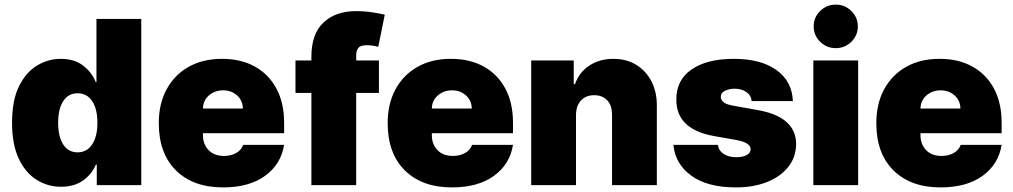

<svg xmlns="http://www.w3.org/2000/svg" viewBox="-20 -810 4432 840"><path d="M598 0V-727.3H402V-450.3H399.1Q383.2 -491.8 344.8 -522.2Q306.5 -552.6 245.7 -552.6Q191.8 -552.6 142.9 -523.8Q94.1 -495 63.4 -433.2Q32.7 -371.4 32.7 -272.7Q32.7 -178.3 62 -116.1Q91.3 -54 140.1 -23.4Q188.9 7.1 247.2 7.1Q304.7 7.1 343.4 -20.4Q382.1 -47.9 399.1 -89.5H403.4V0ZM406.2 -272.7Q406.2 -213.1 383.2 -178.3Q360.1 -143.5 319.6 -143.5Q279.1 -143.5 256.7 -177.7Q234.4 -212 234.4 -272.7Q234.4 -333.5 256.7 -367.7Q279.1 -402 319.6 -402Q360.1 -402 383.2 -367.7Q406.2 -333.5 406.2 -272.7Z M956 9.9Q824.9 9.9 749.8 -64.5Q674.7 -138.8 674.7 -271.3Q674.7 -355.8 708.8 -419Q742.9 -482.2 805 -517.4Q867.2 -552.6 951.7 -552.6Q1034.1 -552.6 1095 -518.8Q1155.9 -485.1 1189.5 -422.4Q1223 -359.7 1223 -272.7V-227.3H867.9V-218.8Q867.9 -179.3 892.2 -153.6Q916.5 -127.8 960.2 -127.8Q990.4 -127.8 1013 -140.4Q1035.5 -153.1 1044 -176.1H1223Q1209.2 -90.9 1139.4 -40.5Q1069.6 9.9 956 9.9ZM867.9 -335.2H1042.6Q1041.9 -370.4 1017.2 -392.6Q992.5 -414.8 956 -414.8Q920.1 -414.8 894.4 -392.8Q868.6 -370.7 867.9 -335.2Z M1637.8 -545.5V-403.4H1538.4V0H1342.3V-403.4H1272.7V-545.5H1342.3V-561.1Q1342.3 -662.3 1395.6 -711.8Q1448.9 -761.4 1538.4 -761.4Q1575.6 -761.4 1611 -755.7Q1646.3 -750 1663.4 -745.7L1634.9 -605.1Q1624.3 -608.3 1610.1 -610.3Q1595.9 -612.2 1585.2 -612.2Q1557.5 -612.2 1547.9 -600.5Q1538.4 -588.8 1538.4 -569.6V-545.5Z M1957.4 9.9Q1826.3 9.9 1751.2 -64.5Q1676.1 -138.8 1676.1 -271.3Q1676.1 -355.8 1710.2 -419Q1744.3 -482.2 1806.5 -517.4Q1868.6 -552.6 1953.1 -552.6Q2035.5 -552.6 2096.4 -518.8Q2157.3 -485.1 2190.9 -422.4Q2224.4 -359.7 2224.4 -272.7V-227.3H1869.3V-218.8Q1869.3 -179.3 1893.6 -153.6Q1918 -127.8 1961.6 -127.8Q1991.8 -127.8 2014.4 -140.4Q2036.9 -153.1 2045.5 -176.1H2224.4Q2210.6 -90.9 2140.8 -40.5Q2071 9.9 1957.4 9.9ZM1869.3 -335.2H2044Q2043.3 -370.4 2018.6 -392.6Q1994 -414.8 1957.4 -414.8Q1921.5 -414.8 1895.8 -392.8Q1870 -370.7 1869.3 -335.2Z M2500 -306.8V0H2304V-545.5H2490.1V-441.8H2495.7Q2513.5 -493.6 2558.4 -523.1Q2603.3 -552.6 2663.4 -552.6Q2721.2 -552.6 2764 -526.1Q2806.8 -499.6 2830.4 -453.5Q2854 -407.3 2853.7 -348V0H2657.7V-306.8Q2658 -347.3 2637.3 -370.4Q2616.5 -393.5 2579.5 -393.5Q2543 -393.5 2521.7 -370.4Q2500.4 -347.3 2500 -306.8Z M3448.9 -367.9H3268.5Q3266.3 -393.1 3245 -407.5Q3223.7 -421.9 3194.6 -421.9Q3169.4 -421.9 3151.3 -412.6Q3133.2 -403.4 3133.5 -386.4Q3133.2 -374.3 3144 -364Q3154.8 -353.7 3186.1 -348L3296.9 -328.1Q3462 -298.3 3463.1 -180.4Q3462.7 -122.2 3428.4 -79.4Q3394.2 -36.6 3335 -13.3Q3275.9 9.9 3200.3 9.9Q3075.3 9.9 3004.8 -41.2Q2934.3 -92.3 2926.1 -176.1H3120.7Q3124.6 -150.2 3146.5 -136.2Q3168.3 -122.2 3201.7 -122.2Q3228.7 -122.2 3246.3 -131.4Q3263.8 -140.6 3264.2 -157.7Q3263.1 -186.1 3201.7 -197.4L3105.1 -214.5Q2937.9 -244 2938.9 -375Q2938.6 -460.2 3006 -506.4Q3073.5 -552.6 3190.3 -552.6Q3308.6 -552.6 3377 -503.6Q3445.3 -454.5 3448.9 -367.9Z M3538.4 0V-545.5H3734.4V0ZM3636.4 -599.4Q3596.6 -599.4 3568.2 -627.3Q3539.8 -655.2 3539.8 -694.6Q3539.8 -734 3568.2 -761.9Q3596.6 -789.8 3636.4 -789.8Q3676.5 -789.8 3704.7 -761.9Q3733 -734 3733 -694.6Q3733 -655.2 3704.7 -627.3Q3676.5 -599.4 3636.4 -599.4Z M4095.2 9.9Q3964.1 9.9 3889 -64.5Q3813.9 -138.8 3813.9 -271.3Q3813.9 -355.8 3848 -419Q3882.1 -482.2 3944.2 -517.4Q4006.4 -552.6 4090.9 -552.6Q4173.3 -552.6 4234.2 -518.8Q4295.1 -485.1 4328.7 -422.4Q4362.2 -359.7 4362.2 -272.7V-227.3H4007.1V-218.8Q4007.1 -179.3 4031.4 -153.6Q4055.8 -127.8 4099.4 -127.8Q4129.6 -127.8 4152.2 -140.4Q4174.7 -153.1 4183.2 -176.1H4362.2Q4348.4 -90.9 4278.6 -40.5Q4208.8 9.9 4095.2 9.9ZM4007.1 -335.2H4181.8Q4181.1 -370.4 4156.4 -392.6Q4131.7 -414.8 4095.2 -414.8Q4059.3 -414.8 4033.6 -392.8Q4007.8 -370.7 4007.1 -335.2Z"/></svg>

Font: Inter UI Black
Style: Regular
Weight: 900
Designer: Rasmus Andersson
Foundry: rsms
Version: 3.2;8d6f07862